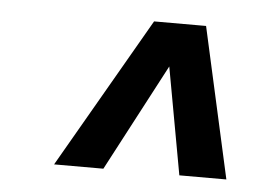

<svg xmlns="http://www.w3.org/2000/svg" viewBox="-35 -732 615 423"><g transform="rotate(5 272.5 -520.5)"><path d="M98 -354 290 -687H405L479 -354H375L332 -591L207 -354Z"/></g></svg>

Font: Archivo Condensed
Style: Bold Italic
Weight: 700
Width: 3
Italic angle: -10°
Designer: Hector Gatti
Foundry: Omnibus-Type
Version: Version 2.001